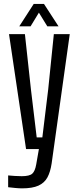

<svg xmlns="http://www.w3.org/2000/svg" viewBox="-20 -778 402 1002"><path d="M95 205Q81 205 59.5 203Q38 201 22.5 199V137.5Q36 139 56.5 140.2Q77 141.5 93.5 141.5Q134 141.5 148.5 128.2Q163 115 169 80L183 0H116L27 -600H110L141.5 -311L171.5 -61H201L231.5 -311L261 -600H344L249.5 75Q243 119 227.5 147.8Q212 176.5 180.5 190.8Q149 205 95 205ZM80.5 -640.5 156 -757.5H209.5L285.5 -640.5H227L183 -712L139.5 -640.5Z"/></svg>

Font: Big Shoulders Text Thin
Style: Regular
Weight: 400
Version: Version 2.002